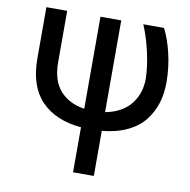

<svg xmlns="http://www.w3.org/2000/svg" viewBox="-85 -629 936 946"><g transform="rotate(10 383.0 -156.0)"><path d="M71.3 -545.4H175.3V-289.6Q175.3 -195.8 220.5 -146Q265.6 -96.2 341.8 -85V-545.4H445.8V-86.4Q489.3 -94.2 522.2 -113.3Q555.2 -132.3 575.2 -159.2Q595.2 -186 605 -217.3Q614.7 -248.5 614.7 -282.7Q613.3 -344.2 597.4 -414.6Q581.5 -484.9 556.2 -545.4H659.7Q684.6 -498 701.4 -427.5Q718.3 -356.9 718.3 -282.7Q718.3 -227.1 703.9 -179.9Q689.5 -132.8 658.4 -92.3Q627.4 -51.8 573.2 -25.6Q519 0.5 445.8 7.3V232.9H341.8V7.8Q212.4 -3.9 141.8 -77.4Q71.3 -150.9 71.3 -290Z"/></g></svg>

Font: Karasuma Gothic
Style: Regular
Weight: 500
Designer: Rasmus Andersson / Ryoko Nishizuka
Foundry: Genbu
Version: Version 1.00